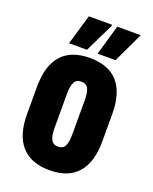

<svg xmlns="http://www.w3.org/2000/svg" viewBox="-131 -754 667 838"><g transform="rotate(20 202.0 -335.0)"><path d="M202 9.5Q115 9.5 71 -40.8Q27 -91 27 -187.5V-314.5Q27 -412 71 -461.8Q115 -511.5 202 -511.5Q289 -511.5 332.8 -461.8Q376.5 -412 376.5 -314.5V-187.5Q376.5 -91 332.8 -40.8Q289 9.5 202 9.5ZM202 -100Q225 -100 234 -117.8Q243 -135.5 243 -173V-329.5Q243 -366.5 234 -384Q225 -401.5 202 -401.5Q179 -401.5 169.8 -384Q160.5 -366.5 160.5 -329.5V-173Q160.5 -135.5 169.8 -117.8Q179 -100 202 -100ZM266.5 -680.5H375.5L309.5 -540.5H226ZM134.5 -680.5H242.5V-676L177 -540.5H93.5Z"/></g></svg>

Font: Anek Latin Condensed
Style: Bold
Weight: 700
Width: 3
Designer: Yesha Goshar
Foundry: Ek Type
Version: Version 1.003